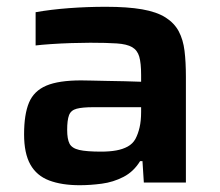

<svg xmlns="http://www.w3.org/2000/svg" viewBox="-20 -538 648 566"><path d="M215 8Q162 8 125 -6Q88 -20 69.5 -53Q51 -86 51 -142Q51 -201 65.5 -235.5Q80 -270 116.5 -285.5Q153 -301 219 -301Q229 -301 249 -300.5Q269 -300 295 -299.5Q321 -299 347.5 -298.5Q374 -298 396 -297V-317Q396 -352 390.5 -371Q385 -390 369.5 -399Q354 -408 324 -410Q294 -412 246 -412Q222 -412 190.5 -411Q159 -410 130 -408Q101 -406 85 -404V-502Q130 -510 183.5 -514Q237 -518 292 -518Q356 -518 399 -510.5Q442 -503 468 -486.5Q494 -470 507 -445.5Q520 -421 524 -388Q528 -355 528 -312V0H404L400 -63H393Q374 -32 344 -16.5Q314 -1 280 3.5Q246 8 215 8ZM278 -91Q303 -91 322.5 -94.5Q342 -98 356.5 -106Q371 -114 379 -128Q387 -143 391.5 -162.5Q396 -182 396 -208V-222H255Q223 -222 206 -217.5Q189 -213 183.5 -198.5Q178 -184 178 -155Q178 -128 185 -114.5Q192 -101 213.5 -96Q235 -91 278 -91Z"/></svg>

Font: Saira SemiExpanded SemiBold
Style: Regular
Weight: 600
Width: 6
Designer: Hector Gatti with collaboration of the Omnibus-Type team
Foundry: Omnibus-Type
Version: Version 1.101